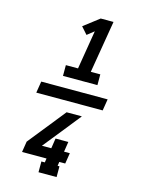

<svg xmlns="http://www.w3.org/2000/svg" viewBox="-146 -935 893 1190"><g transform="rotate(15 300.0 -340.0)"><path d="M214 -446V-515H292L333 -764L289 -729L249 -774L348 -850H430L374 -515H435V-446ZM338 170H222V101H244L248 75H91L102 6L294 -234H392L294 -111L200 6H260L270 -59H352L342 6H379L368 75H330L326 101H338ZM507 -303H81L93 -377H519Z"/></g></svg>

Font: Iosevka Curly Slab ExObl
Style: Bold
Weight: 700
Width: 7
Italic angle: -9°
Monospace: yes
Designer: Belleve Invis
Foundry: Belleve Invis
Version: Version 11.0.0; ttfautohint (v1.8.3)